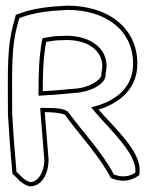

<svg xmlns="http://www.w3.org/2000/svg" viewBox="-20 -626 523 678"><path d="M8 -223C12 -153 17 -86 23 -22L24 -12L31 -6C41 3 57 26 85 32H90C139 28 157 -35 150 -81C147 -121 143 -168 138 -230C184 -230 210 -223 212 -218L214 -214C262 -149 334 -71 371 2C402 17 436 15 462 -1L472 -8L473 -21C478 -93 380 -179 328 -239C403 -262 465 -313 465 -401C465 -532 356 -606 219 -606H218C152 -603 100 -597 48 -578L36 -574L33 -562C3 -462 8 -389 8 -225ZM23 -223V-225C23 -390 18 -461 47 -558L49 -562L53 -564C103 -582 153 -588 218 -591H219C351 -591 450 -521 450 -401C450 -322 396 -275 324 -253L302 -247L317 -229C371 -166 462 -82 458 -22V-16L454 -14C433 -1 407 0 382 -10C343 -85 273 -160 227 -222L225 -225C215 -243 181 -245 138 -245H122L123 -229C128 -167 132 -120 135 -80V-79C142 -35 122 14 89 17H87C65 11 54 -5 41 -17L38 -19V-23C32 -87 27 -154 23 -223ZM116 -288 132 -289C174 -291 211 -295 246 -298C292 -300 353 -326 353 -362V-366C355 -379 357 -387 356 -400C351 -469 280 -505 197 -499H196C174 -499 157 -496 140 -493L130 -491L128 -481C118 -425 116 -367 116 -304ZM131 -304C131 -367 133 -424 143 -478C160 -481 176 -484 196 -484H198C279 -490 337 -455 341 -398C342 -389 340 -379 338 -367V-362C338 -343 291 -315 245 -313C209 -310 173 -306 131 -304Z"/></svg>

Font: Snowfall
Style: BlkOl
Weight: 900
Designer: Jasper
Foundry: Cannot Into Space Fonts
Version: Version 0.9